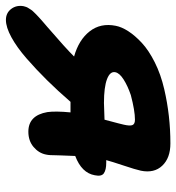

<svg xmlns="http://www.w3.org/2000/svg" viewBox="-3 -558 602 656"><g transform="rotate(90 298.0 -230.0)"><path d="M38.1 50.8Q14.2 50.8 0.5 32.7Q-13.2 14.6 -8.8 -9.8Q-7.8 -14.2 -6.3 -18.3Q-4.9 -22.5 -1.7 -27.1Q1.5 -31.7 3.4 -35.2Q5.4 -38.6 10.7 -43.9Q16.1 -49.3 18.6 -52Q21 -54.7 28.1 -61Q35.2 -67.4 37.8 -69.8Q40.5 -72.3 49.3 -79.8Q58.1 -87.4 61 -89.8Q135.7 -154.3 163.1 -182.1Q106 -198.2 76.9 -235.6Q47.9 -272.9 58.1 -324.2Q62 -344.7 76.7 -367.4Q91.3 -390.1 116.5 -413.6Q141.6 -437 182.9 -457.8Q224.1 -478.5 274.9 -490.2Q365.2 -511.2 460 -511.2Q509.8 -511.2 536.1 -483.4Q562.5 -455.6 553.2 -410.2Q549.3 -392.1 535.6 -351.3Q522 -310.5 517.1 -292H525.9Q550.3 -292 562 -283.9Q573.7 -275.9 568.8 -252.9Q561 -208 502.9 -186Q501 -147.9 501 -137.2Q500.5 -131.3 500.5 -120.4Q500.5 -109.4 500 -100.8Q499.5 -92.3 498 -85.9Q493.2 -61.5 472.2 -43.7Q451.2 -25.9 419.9 -25.9Q364.3 -25.9 353 -90.8Q349.1 -118.7 354 -169.9H317.9Q280.3 -126.5 244.1 -89.8Q208 -53.2 169.9 -20Q131.8 13.2 97.4 32Q63 50.8 38.1 50.8ZM216.8 -323.2Q212.9 -305.2 240.2 -294.7Q267.6 -284.2 321.8 -284.2Q335 -284.2 378.9 -286.1Q395.5 -348.1 396 -352.1Q400.9 -373.5 397.2 -381.8Q393.6 -390.1 378.9 -390.1Q348.6 -390.1 294.9 -376Q263.2 -365.2 241.5 -351.3Q219.7 -337.4 216.8 -323.2Z"/></g></svg>

Font: Shantell Sans Irregular
Style: Bold Italic
Weight: 700
Italic angle: -11.31°
Designer: Stephen Nixon, Anya Danilova, Shantell Martin
Foundry: Arrow Type
Version: Version 1.006;[9816181b4]